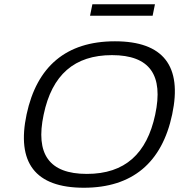

<svg xmlns="http://www.w3.org/2000/svg" viewBox="-20 -873 842 902"><path d="M374 9C144 9 57 -110 105 -336C153 -560 290 -679 520 -679C747 -679 837 -563 789 -336C741 -108 601 9 374 9ZM185 -334C146 -150 210 -56 388 -56C568 -56 670 -152 709 -334C749 -520 684 -614 506 -614C330 -614 224 -522 185 -334ZM403 -799H697L708 -853H414Z"/></svg>

Font: LT Wave Light
Style: Italic
Weight: 300
Designer: Daniel Lyons
Version: Version 2.5 (Glyphs App)